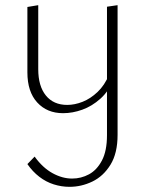

<svg xmlns="http://www.w3.org/2000/svg" viewBox="-20 -434 561 743"><path d="M249 289Q218 289 188 279.5Q158 270 132 250Q106 230 86 201L114 172Q145 215 183 236Q221 257 259 257Q294 257 324.5 240.5Q355 224 374.5 187Q394 150 394 89V-408L435 -414V88Q435 159 407.5 203.5Q380 248 337.5 268.5Q295 289 249 289ZM224 4Q162 4 124 -37.5Q86 -79 86 -154V-407L128 -414V-166Q128 -101 157.5 -64.5Q187 -28 240 -28Q269 -28 299.5 -40Q330 -52 357.5 -78Q385 -104 402 -145L420 -128Q401 -81 368.5 -52Q336 -23 298.5 -9.5Q261 4 224 4Z"/></svg>

Font: Ysabeau Infant ExtraLight
Style: Regular
Weight: 250
Designer: Christian Thalmann (Catharsis Fonts)
Version: Version 2.001;gftools[0.9.30]; featfreeze: ss01,ss02,lnum